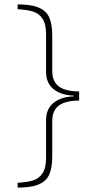

<svg xmlns="http://www.w3.org/2000/svg" viewBox="-20 -730 407 871"><path d="M60 99Q103 97 130 88.5Q157 80 173 56Q189 32 189 -14V-185Q189 -236 223 -263.5Q257 -291 315 -293V-296Q257 -298 223 -325.5Q189 -353 189 -404V-575Q189 -621 173 -645Q157 -669 130 -677.5Q103 -686 60 -688V-710Q122 -710 156 -695.5Q190 -681 203.5 -650.5Q217 -620 217 -567V-408Q217 -361 246 -338.5Q275 -316 339 -315V-274Q275 -273 246 -250.5Q217 -228 217 -181V-22Q217 31 203.5 61.5Q190 92 156 106.5Q122 121 60 121Z"/></svg>

Font: Trirong Thin
Style: Regular
Weight: 250
Designer: Katatrad Team
Foundry: CadsonDemak
Version: Version 1.001